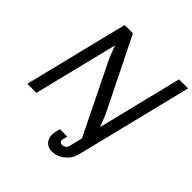

<svg xmlns="http://www.w3.org/2000/svg" viewBox="-265 -997 1409 1409"><g transform="rotate(45 439.0 -293.0)"><path d="M878 -810 654 98Q641 151 597 187.5Q553 224 499 224Q450 224 426.5 188.5Q403 153 416 100L425 66L501 67L493 98Q484 137 519 137Q553 137 563 97L587 0L314 -556L277 -651H275L114 0H20L220 -810H306L585 -247L621 -156H623L784 -810Z"/></g></svg>

Font: Sinkin Sans 400 Italic
Style: Italic
Weight: 400
Italic angle: -112°
Designer: Keith Bates
Foundry: K-Type
Version: Sinkin Sans (version 1.0)  by Keith Bates   •   © 2014   www